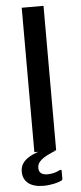

<svg xmlns="http://www.w3.org/2000/svg" viewBox="-61 -775 415 983"><g transform="rotate(-5 146.5 -283.0)"><path d="M90 0H110C38 25 17 56 17 94C17 146 55 176 122 176C161 176 198 166 214 158C220 155 221 152 221 146V111C221 102 219 100 209 104C196 111 175 119 148 119C117 119 103 106 103 82C103 51 130 29 201 1L177 0H202V-742H90Z"/></g></svg>

Font: Cheyenne Sans Medium
Style: Regular
Weight: 500
Designer: The Public Sans project authors (U.S. Web Design System), Libre Franklin designed by Pablo Impallari and Rodrigo Fuenzal
Foundry: The Cheyenne Sans Project Authors
Version: Version 2.007